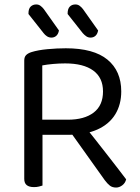

<svg xmlns="http://www.w3.org/2000/svg" viewBox="-20 -836 629 863"><path d="M170 -298H285Q359 -298 401 -330Q443 -362 443 -425Q443 -487 399 -519Q355 -551 273 -551Q246 -551 218.5 -548.5Q191 -546 170 -542ZM285 -230H89V-564Q89 -580 97.5 -588.5Q106 -597 122 -602Q151 -611 193.5 -615Q236 -619 276 -619Q401 -619 463 -568Q525 -517 525 -425Q525 -366 498 -322Q471 -278 418 -254Q365 -230 285 -230ZM287 -256 347 -286Q375 -251 405 -213Q435 -175 463 -139Q491 -103 513 -74.5Q535 -46 547 -30Q543 -13 529.5 -3Q516 7 502 7Q485 7 474 -1.5Q463 -10 451 -26ZM89 -252H171V-2Q165 0 155 2.5Q145 5 133 5Q111 5 100 -4Q89 -13 89 -32ZM176 -687 108 -773V-776Q108 -797 118 -806.5Q128 -816 143 -816Q154 -816 162.5 -809.5Q171 -803 177 -795L245 -699Q242 -683 233 -675Q224 -667 211 -667Q200 -667 191 -673Q182 -679 176 -687ZM352 -687 284 -773V-776Q284 -796 293.5 -806Q303 -816 319 -816Q330 -816 338.5 -809.5Q347 -803 353 -795L421 -699Q418 -683 409 -675Q400 -667 387 -667Q376 -667 367.5 -673Q359 -679 352 -687Z"/></svg>

Font: Baloo Bhaina 2
Style: Regular
Weight: 400
Designer: Yesha Goshar, Manish Minz, Shuchita Grover and Ek Type
Foundry: Ek Type
Version: Version 1.700